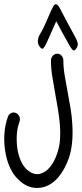

<svg xmlns="http://www.w3.org/2000/svg" viewBox="-192 -759 393 922"><path d="M132.8 -317.4Q139.6 -279.3 146.5 -240.2Q153.3 -201.2 155.3 -161.1Q161.1 -66.4 138.7 0Q119.1 55.7 87.9 92.3Q56.6 128.9 16.6 139.6Q8.8 141.6 1.5 142.6Q-5.9 143.6 -13.7 143.6Q-63.5 143.6 -103.5 103.5Q-127.9 81.1 -144 45.9Q-160.2 10.7 -167 -33.2Q-173.8 -75.2 -170.9 -117.2Q-168 -159.2 -154.3 -197.3Q-151.4 -207 -143.6 -212.9Q-135.7 -218.8 -127 -218.8Q-124 -218.8 -121.6 -218.3Q-119.1 -217.8 -116.2 -216.8Q-104.5 -211.9 -99.1 -199.7Q-93.8 -187.5 -98.6 -173.8Q-109.4 -144.5 -111.3 -111.3Q-113.3 -78.1 -108.4 -43.9Q-103.5 -12.7 -92.3 12.7Q-81.1 38.1 -64.5 53.7Q-40 77.1 -13.7 77.1Q-2.9 77.1 2 75.2Q27.3 68.4 48.3 43Q69.3 17.6 83 -23.4Q93.8 -54.7 96.2 -88.9Q98.6 -123 95.7 -158.7Q92.8 -194.3 86.9 -231Q81.1 -267.6 74.2 -303.7Q66.4 -347.7 59.6 -388.7Q52.7 -429.7 52.7 -467.8Q52.7 -481.4 61.5 -491.2Q70.3 -501 83 -501Q95.7 -501 104 -491.2Q112.3 -481.4 112.3 -467.8Q112.3 -434.6 118.7 -396.5Q125 -358.4 132.8 -317.4ZM170.9 -578.1Q176.8 -567.4 180.7 -553.7Q184.6 -540 173.8 -525.4Q164.1 -511.7 156.7 -519.5Q149.4 -527.3 142.6 -539.1Q126 -567.4 110.4 -596.7Q94.7 -626 78.1 -657.2Q65.4 -628.9 53.7 -602.1Q42 -575.2 30.3 -549.8Q24.4 -537.1 17.1 -528.3Q9.8 -519.5 -1 -534.2Q-11.7 -547.9 -10.3 -563.5Q-8.8 -579.1 -1 -592.8Q15.6 -620.1 28.3 -650.4Q41 -680.7 54.7 -710.9Q59.6 -721.7 64 -729Q68.4 -736.3 73.2 -738.3Q78.1 -740.2 83.5 -735.8Q88.9 -731.4 95.7 -718.8Q114.3 -682.6 132.8 -648.4Q151.4 -614.3 170.9 -578.1Z"/></svg>

Font: Scriphy
Style: Regular
Weight: 400
Designer: Ala M. Lockhart
Foundry: Ala M. Lockhart
Version: Version 1.0 2021